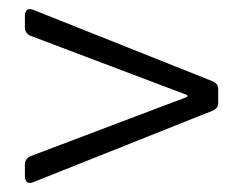

<svg xmlns="http://www.w3.org/2000/svg" viewBox="-20 -541 529 418"><path d="M34.2 -182.6V-157.2C34.2 -145.5 41 -139.6 52.7 -144.5L442.4 -299.8C451.2 -303.7 455.1 -308.6 455.1 -317.4V-346.7C455.1 -355.5 451.2 -360.4 442.4 -364.3L52.7 -519.5C41 -524.4 34.2 -518.6 34.2 -506.8V-481.4C34.2 -472.7 39.1 -465.8 46.9 -462.9L387.7 -334V-330.1L46.9 -201.2C39.1 -198.2 34.2 -191.4 34.2 -182.6Z"/></svg>

Font: Ed Sans Neue Light
Style: Regular
Weight: 300
Designer: Stephen Hutchings
Version: Version 1.004;PS 001.004;hotconv 1.0.88;makeotf.lib2.5.64775